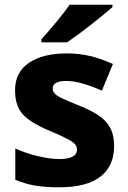

<svg xmlns="http://www.w3.org/2000/svg" viewBox="-20 -786 544 816"><path d="M232 10Q173 10 130.5 3Q88 -4 45 -22V-155Q91 -134 143 -122Q195 -110 232 -110Q307 -110 307 -150Q307 -164 298.5 -173.5Q290 -183 265.5 -196Q241 -209 189 -231Q110 -264 77 -300Q44 -336 44 -403Q44 -479 103 -519Q162 -559 264 -559Q316 -559 362.5 -548Q409 -537 460 -514L413 -401Q319 -442 263 -442Q204 -442 204 -410Q204 -398 212.5 -388.5Q221 -379 244 -368Q267 -357 317 -337Q369 -316 400 -295Q431 -274 448 -243Q465 -212 465 -165Q465 -81 407 -35.5Q349 10 232 10ZM458 -756Q427 -728 365.5 -680Q304 -632 265 -606H156V-619Q238 -711 276 -766H458Z"/></svg>

Font: Noto Sans UI ExtraBold
Style: Regular
Weight: 800
Designer: Monotype Design Team
Foundry: Monotype Imaging Inc.
Version: Version 1.001